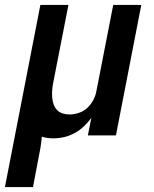

<svg xmlns="http://www.w3.org/2000/svg" viewBox="-54 -550 624 780"><path d="M-34 210 110 -530H224L162 -213Q159 -198 158 -183.5Q157 -169 158 -154.5Q159 -140 163.5 -127Q168 -114 177 -104Q186 -94 199.5 -89.5Q213 -85 228 -85Q247 -85 266.5 -91.5Q286 -98 301 -112Q316 -126 325.5 -144.5Q335 -163 338 -182L406 -530H520L417 0H303L317 -71Q303 -52 286 -36Q269 -20 248.5 -9Q228 2 206.5 7Q185 12 163 12Q151 12 139 10.5Q127 9 116 5Q114 30 109.5 55Q105 80 100 105L80 210Z"/></svg>

Font: Lode Term
Style: Bold Italic
Weight: 700
Italic angle: -11°
Monospace: yes
Designer: Belleve Invis
Foundry: Belleve Invis
Version: Version 29.2.0